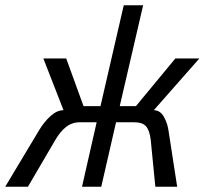

<svg xmlns="http://www.w3.org/2000/svg" viewBox="-53 -710 778 730"><path d="M96.2 -215.8Q114.3 -246.1 138.9 -268.6Q163.6 -291 188.5 -291L111.8 -487.8H198.7L264.6 -306.6H329.1L417.5 -689.9H491.2L402.3 -306.6H463.9L613.8 -487.8H705.1L531.7 -291Q555.7 -291 570.1 -265.9Q584.5 -240.7 588.4 -209L620.6 0H537.6L520 -178.7Q515.6 -214.8 502 -230Q488.3 -245.1 457.5 -245.1H388.2L332 0H258.8L314.5 -245.1H250Q220.7 -245.1 197.5 -226.8Q174.3 -208.5 153.8 -171.9L53.2 0H-33.2Z"/></svg>

Font: Acari Sans
Style: Italic
Weight: 400
Italic angle: -13°
Designer: Alfredo Marco Pradil and Stefan Peev
Foundry: Hanken Design Co.
Version: Version 1.045;January 11, 2019;FontCreator 11.5.0.2425 64-bi